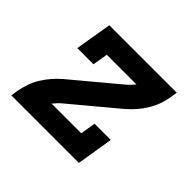

<svg xmlns="http://www.w3.org/2000/svg" viewBox="-128 -693 856 856"><g transform="rotate(45 300.0 -265.0)"><path d="M31 0 36 -33Q41 -59 49.5 -84Q58 -109 72 -132Q86 -155 104 -176Q122 -197 143 -215L356 -393Q366 -401 374.5 -410Q383 -419 391 -429H204L192 -357H90L119 -530H544L539 -497Q535 -471 526 -446Q517 -421 503 -398Q489 -375 471 -354Q453 -333 432 -315L219 -137Q209 -129 200.5 -120Q192 -111 184 -101H371L383 -173H485L457 0Z"/></g></svg>

Font: Iosevka Curly Slab Extended
Style: Bold Italic
Weight: 700
Width: 7
Italic angle: -9°
Monospace: yes
Designer: Belleve Invis
Foundry: Belleve Invis
Version: Version 11.0.0; ttfautohint (v1.8.3)